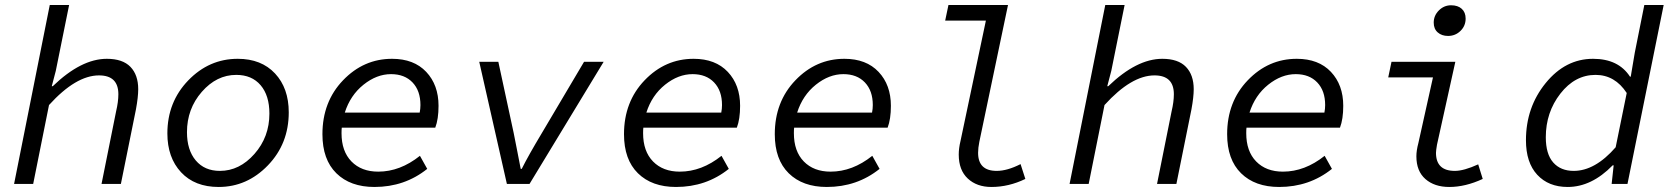

<svg xmlns="http://www.w3.org/2000/svg" viewBox="-20 -732 6640 764"><path d="M36 0 178 -712H255L202 -450L186 -389H190Q303 -498 405 -498Q468 -498 499 -466Q530 -434 530 -377Q530 -346 521 -297L461 0H384L442 -289Q451 -327 451 -357Q451 -432 374 -432Q282 -432 175 -314L112 0Z M850 12Q755 12 700.5 -46.5Q646 -105 646 -201Q646 -326 729 -412Q812 -498 926 -498Q1020 -498 1074.5 -439.5Q1129 -381 1129 -285Q1129 -160 1046 -74Q963 12 850 12ZM855 -52Q933 -52 992.5 -119.5Q1052 -187 1052 -280Q1052 -352 1017 -393Q982 -434 920 -434Q842 -434 783 -366.5Q724 -299 724 -206Q724 -135 759 -93.5Q794 -52 855 -52Z M1470 12Q1374 12 1318.5 -42.5Q1263 -97 1263 -198Q1263 -327 1345 -412.5Q1427 -498 1540 -498Q1627 -498 1676 -446Q1725 -394 1725 -311Q1725 -258 1712 -224H1340Q1339 -217 1339 -202Q1339 -130 1378.5 -89.5Q1418 -49 1485 -49Q1572 -49 1651 -112L1680 -60Q1590 12 1470 12ZM1536 -437Q1479 -437 1426.5 -395Q1374 -353 1352 -284H1650Q1653 -299 1653 -314Q1653 -371 1621.5 -404Q1590 -437 1536 -437Z M1997 0 1887 -486H1963L2024 -203Q2029 -180 2038 -132Q2047 -84 2052 -60H2056Q2083 -114 2137 -204L2304 -486H2382L2087 0Z M2670 12Q2574 12 2518.5 -42.5Q2463 -97 2463 -198Q2463 -327 2545 -412.5Q2627 -498 2740 -498Q2827 -498 2876 -446Q2925 -394 2925 -311Q2925 -258 2912 -224H2540Q2539 -217 2539 -202Q2539 -130 2578.5 -89.5Q2618 -49 2685 -49Q2772 -49 2851 -112L2880 -60Q2790 12 2670 12ZM2736 -437Q2679 -437 2626.5 -395Q2574 -353 2552 -284H2850Q2853 -299 2853 -314Q2853 -371 2821.5 -404Q2790 -437 2736 -437Z M3270 12Q3174 12 3118.5 -42.5Q3063 -97 3063 -198Q3063 -327 3145 -412.5Q3227 -498 3340 -498Q3427 -498 3476 -446Q3525 -394 3525 -311Q3525 -258 3512 -224H3140Q3139 -217 3139 -202Q3139 -130 3178.5 -89.5Q3218 -49 3285 -49Q3372 -49 3451 -112L3480 -60Q3390 12 3270 12ZM3336 -437Q3279 -437 3226.5 -395Q3174 -353 3152 -284H3450Q3453 -299 3453 -314Q3453 -371 3421.5 -404Q3390 -437 3336 -437Z M3925 12Q3867 12 3831 -21.5Q3795 -55 3795 -117Q3795 -142 3802 -171L3903 -650H3741L3754 -712H3991L3877 -168Q3872 -143 3872 -124Q3872 -52 3946 -52Q3988 -52 4041 -79L4060 -20Q3994 12 3925 12Z M4236 0 4378 -712H4455L4402 -450L4386 -389H4390Q4503 -498 4605 -498Q4668 -498 4699 -466Q4730 -434 4730 -377Q4730 -346 4721 -297L4661 0H4584L4642 -289Q4651 -327 4651 -357Q4651 -432 4574 -432Q4482 -432 4375 -314L4312 0Z M5070 12Q4974 12 4918.5 -42.5Q4863 -97 4863 -198Q4863 -327 4945 -412.5Q5027 -498 5140 -498Q5227 -498 5276 -446Q5325 -394 5325 -311Q5325 -258 5312 -224H4940Q4939 -217 4939 -202Q4939 -130 4978.5 -89.5Q5018 -49 5085 -49Q5172 -49 5251 -112L5280 -60Q5190 12 5070 12ZM5136 -437Q5079 -437 5026.5 -395Q4974 -353 4952 -284H5250Q5253 -299 5253 -314Q5253 -371 5221.5 -404Q5190 -437 5136 -437Z M5747 12Q5688 12 5652 -19.5Q5616 -51 5616 -110Q5616 -133 5624 -163L5682 -424H5504L5517 -486H5771L5698 -156Q5694 -132 5694 -124Q5694 -52 5769 -52Q5805 -52 5862 -78L5880 -20Q5811 12 5747 12ZM5742 -589Q5717 -589 5701 -603Q5685 -617 5685 -642Q5685 -670 5705.5 -690.5Q5726 -711 5754 -711Q5781 -711 5796.5 -697Q5812 -683 5812 -658Q5812 -629 5791.5 -609Q5771 -589 5742 -589Z M6218 12Q6142 12 6097 -36.5Q6052 -85 6052 -174Q6052 -305 6130.5 -401.5Q6209 -498 6319 -498Q6420 -498 6466 -427H6469L6485 -522L6523 -712H6600L6456 0H6393L6401 -74H6397Q6313 12 6218 12ZM6242 -52Q6327 -52 6409 -146L6453 -362Q6406 -434 6329 -434Q6247 -434 6189 -359.5Q6131 -285 6131 -186Q6131 -119 6160.5 -85.5Q6190 -52 6242 -52Z"/></svg>

Font: TypoPRO Source Code Pro
Style: Italic
Weight: 400
Italic angle: -11°
Monospace: yes
Designer: Paul D. Hunt, Teo Tuominen
Foundry: Adobe Systems Incorporated
Version: Version 1.030;PS 1.0;hotconv 1.0.84;makeotf.lib2.5.63406